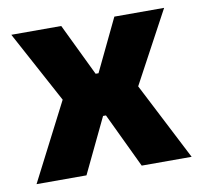

<svg xmlns="http://www.w3.org/2000/svg" viewBox="-62 -557 654 623"><g transform="rotate(-10 265.0 -246.0)"><path d="M10 0 152 -276.5V-235L13.5 -491.5H178L261 -319.5H270.5L353 -491.5H517L379 -235V-276.5L521 0H356.5L270.5 -180.5H261L174.5 0Z"/></g></svg>

Font: Anek Tamil
Style: Bold
Weight: 700
Designer: Aadarsh Rajan (Tamil), Yesha Goshar (Latin)
Foundry: Ek Type
Version: Version 1.003